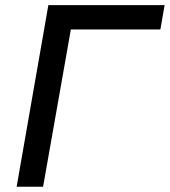

<svg xmlns="http://www.w3.org/2000/svg" viewBox="-20 -713 648 733"><path d="M43.5 0 164.6 -693.4H608.4L592.3 -600.6H250.5L144.5 0Z"/></svg>

Font: Cascadia Mono
Style: Italic
Weight: 400
Italic angle: -10°
Monospace: yes
Designer: Aaron Bell
Foundry: Saja Typeworks
Version: Version 2404.023; ttfautohint (v1.8.4)